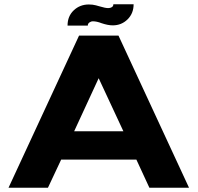

<svg xmlns="http://www.w3.org/2000/svg" viewBox="-20 -881 927 901"><path d="M536 -714 867 0H681L620 -132H267L205 0H20L351 -714ZM559 -265 443 -514 328 -265ZM488 -843Q474 -843 448 -851Q445 -852 430 -856Q415 -860 397 -860Q355 -860 326 -832.5Q297 -805 297 -761H392Q392 -770 399.5 -775.5Q407 -781 416 -781Q434 -781 457 -772Q487 -762 509 -762Q550 -762 578.5 -790Q607 -818 607 -861H512Q512 -852 505 -847.5Q498 -843 488 -843Z"/></svg>

Font: Non Bureau Extended
Style: Bold
Weight: 700
Width: 7
Designer: Jona Saucedo
Foundry: Non Foundry
Version: Version 1.000; ttfautohint (v1.8.4)